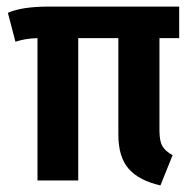

<svg xmlns="http://www.w3.org/2000/svg" viewBox="-20 -549 588 584"><path d="M525 -433H465V-152Q465 -120 474 -104.5Q483 -89 505 -77L468 15Q402 0 371 -36Q340 -72 340 -139V-433H218V0H94V-433Q56 -432 27 -422L4 -510Q46 -529 130 -529H525Z"/></svg>

Font: Fira Sans Condensed Medium
Style: Regular
Weight: 500
Width: 3
Designer: Carrois Corporate & Edenspiekermann AG
Foundry: Carrois Corporate GbR & Edenspiekermann AG
Version: Version 4.203;PS 004.203;hotconv 1.0.88;makeotf.lib2.5.64775